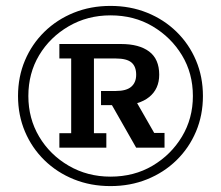

<svg xmlns="http://www.w3.org/2000/svg" viewBox="-20 -618 748 650"><path d="M354 12Q287 12 230 -11Q173 -34 130.5 -75.5Q88 -117 64.5 -172.5Q41 -228 41 -293Q41 -358 64.5 -413.5Q88 -469 130.5 -510.5Q173 -552 230 -575Q287 -598 354 -598Q421 -598 478 -575Q535 -552 577.5 -510.5Q620 -469 643.5 -413.5Q667 -358 667 -293Q667 -228 643.5 -172.5Q620 -117 577.5 -75.5Q535 -34 478 -11Q421 12 354 12ZM354 -20Q434 -20 496.5 -57Q559 -94 596 -155.5Q633 -217 633 -293Q633 -370 596 -431Q559 -492 496.5 -529Q434 -566 354 -566Q276 -566 212.5 -529Q149 -492 112.5 -431Q76 -370 76 -293Q76 -217 112.5 -155.5Q149 -94 212.5 -57Q276 -20 354 -20ZM181 -118V-167H221V-420H181V-469H390Q451 -469 485 -443.5Q519 -418 519 -365Q519 -317 485 -289.5Q451 -262 390 -262H374L435 -285L502 -168H537V-118H441L359 -262H322V-310H372Q408 -310 424.5 -324.5Q441 -339 441 -365Q441 -393 425 -406.5Q409 -420 372 -420H298V-167H340V-118Z"/></svg>

Font: Rokkitt Medium
Style: Regular
Weight: 500
Version: Version 3.103